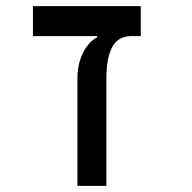

<svg xmlns="http://www.w3.org/2000/svg" viewBox="-20 -606 626 626"><path d="M439 -585.9H87.4V-488.3H296.9V-484.4C267.1 -469.7 232.4 -423.3 232.4 -349.6V0H326.7V-340.3C326.7 -416 338.4 -488.3 407.2 -488.3H439Z"/></svg>

Font: Cascadia Mono NF
Style: Regular
Weight: 400
Monospace: yes
Designer: Aaron Bell
Foundry: Saja Typeworks
Version: Version 2404.023